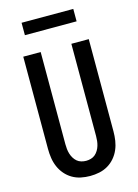

<svg xmlns="http://www.w3.org/2000/svg" viewBox="-136 -994 772 1076"><g transform="rotate(-15 250.0 -456.5)"><path d="M250 8Q223 8 196.5 2.5Q170 -3 147 -16.5Q124 -30 106.5 -50.5Q89 -71 78.5 -95.5Q68 -120 64 -146.5Q60 -173 60 -200V-735H161V-200Q161 -186 162.5 -172Q164 -158 168 -144.5Q172 -131 179.5 -118.5Q187 -106 197.5 -97Q208 -88 222 -84Q236 -80 250 -80Q264 -80 278 -84Q292 -88 302.5 -97Q313 -106 320.5 -118.5Q328 -131 332 -144.5Q336 -158 337.5 -172Q339 -186 339 -200V-735H440V-200Q440 -173 436 -146.5Q432 -120 421.5 -95.5Q411 -71 393.5 -50.5Q376 -30 353 -16.5Q330 -3 303.5 2.5Q277 8 250 8ZM100 -849V-921H400V-849Z"/></g></svg>

Font: Iosevka Curly Semibold
Style: Regular
Weight: 600
Monospace: yes
Designer: Belleve Invis
Foundry: Belleve Invis
Version: Version 22.1.2; ttfautohint (v1.8.4)